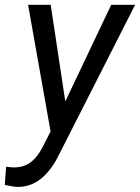

<svg xmlns="http://www.w3.org/2000/svg" viewBox="-62 -548 572 784"><path d="M179.7 82Q114.7 215.3 11.2 215.3Q-4.4 215.3 -42.5 207L-37.1 132.8L-14.2 135.3Q31.2 137.7 61 116.2Q90.8 94.7 113.3 50.3L144.5 -11.2L52.7 -528.3H145L204.6 -133.8L392.1 -528.3H489.7Z"/></svg>

Font: Mardoto
Style: Italic
Weight: 400
Italic angle: -12°
Designer: Christian Robertson, Vahan Hovhannisyan
Foundry: Google
Version: Version 1.000